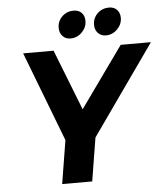

<svg xmlns="http://www.w3.org/2000/svg" viewBox="-59 -953 874 1006"><g transform="rotate(-5 377.5 -450.0)"><path d="M755 -700 422 -228 385 0H227L264 -228L83 -700H243L368 -381L596 -700ZM423 -841Q423 -807 397.5 -781.5Q372 -756 338 -756Q312 -756 296 -773Q280 -790 280 -816Q280 -852 305 -876Q330 -900 365 -900Q392 -900 407.5 -884Q423 -868 423 -841ZM609 -841Q609 -807 583.5 -781.5Q558 -756 524 -756Q498 -756 482 -773Q466 -790 466 -816Q466 -852 491 -876Q516 -900 552 -900Q578 -900 593.5 -883.5Q609 -867 609 -841Z"/></g></svg>

Font: Gontserrat SemiBold
Style: Italic
Weight: 600
Italic angle: -11.3°
Designer: Julieta Ulanovsky
Foundry: Julieta Ulanovsky
Version: Version 6.001